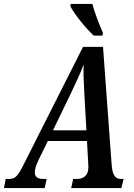

<svg xmlns="http://www.w3.org/2000/svg" viewBox="-60 -951 677 971"><path d="M414 -771H458L461 -784C444 -822 418 -888 407 -931H298L295 -921C317 -878 372 -810 414 -771ZM176 -46H160C131 -46 116 -56 116 -79C116 -93 121 -112 133 -138L182 -238H380L386 -127C386 -121 387 -113 387 -106C387 -64 364 -46 328 -46H310L300 0H554L565 -46H551C518 -46 507 -74 504 -127L461 -714H360L62 -124C30 -59 17 -46 -14 -46H-31L-40 0H166ZM298 -478C328 -541 345 -577 363 -625C361 -577 364 -528 367 -469L377 -292H208Z"/></svg>

Font: Noto Serif Condensed Semi
Style: Italic
Weight: 600
Width: 3
Italic angle: -12°
Designer: Monotype Design Team
Foundry: Monotype Imaging Inc.
Version: Version 1.901